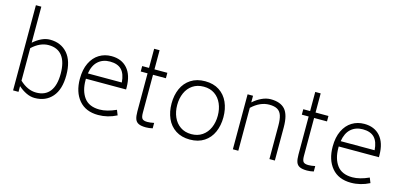

<svg xmlns="http://www.w3.org/2000/svg" viewBox="-73 -1335 3852 1842"><g transform="rotate(15 1853.0 -414.5)"><path d="M556 -272Q556 -131 491.5 -57Q427 17 318 17Q276 17 234 -3Q192 -23 154 -57V0H100V-846H154V-488Q192 -522 234 -542Q276 -562 318 -562Q427 -562 491.5 -488Q556 -414 556 -272ZM500 -272Q500 -388 454 -448Q408 -508 318 -508Q233 -508 154 -434V-111Q233 -37 318 -37Q408 -37 454 -97Q500 -157 500 -272Z M746 -275Q746 -168 794.5 -102.5Q843 -37 948 -37Q1020 -37 1111 -78L1131 -28Q1043 17 948 17Q824 17 757 -62.5Q690 -142 690 -274Q690 -366 721.5 -431Q753 -496 807 -529Q861 -562 928 -562Q1029 -562 1086.5 -497Q1144 -432 1145 -310V-289H746ZM751 -343H1088Q1082 -428 1043 -468Q1004 -508 928 -508Q857 -508 810.5 -466.5Q764 -425 751 -343Z M1488 -49V5Q1453 13 1422 13Q1375 13 1349.5 1Q1324 -11 1314 -38Q1304 -65 1304 -114V-492H1236V-546H1304V-736H1358V-546H1486V-492H1358V-114Q1358 -71 1371.5 -56Q1385 -41 1422 -41Q1451 -41 1488 -49Z M1601 -273Q1601 -355 1630 -420.5Q1659 -486 1717.5 -524Q1776 -562 1859 -562Q1942 -562 2000 -524Q2058 -486 2087 -420.5Q2116 -355 2116 -273Q2116 -191 2087 -125Q2058 -59 2000 -21Q1942 17 1859 17Q1776 17 1717.5 -21Q1659 -59 1630 -125Q1601 -191 1601 -273ZM2060 -273Q2060 -339 2036.5 -392.5Q2013 -446 1968 -477Q1923 -508 1859 -508Q1795 -508 1749.5 -477Q1704 -446 1680.5 -392.5Q1657 -339 1657 -273Q1657 -207 1680.5 -153.5Q1704 -100 1749.5 -68.5Q1795 -37 1859 -37Q1922 -37 1967.5 -68.5Q2013 -100 2036.5 -153.5Q2060 -207 2060 -273Z M2700 -330V0H2646V-330Q2646 -395 2633.5 -432.5Q2621 -470 2591.5 -487Q2562 -504 2511 -504Q2420 -504 2337 -426V0H2283V-546H2337V-480Q2376 -515 2421.5 -536.5Q2467 -558 2511 -558Q2608 -558 2654 -506Q2700 -454 2700 -330Z M3088 -49V5Q3053 13 3022 13Q2975 13 2949.5 1Q2924 -11 2914 -38Q2904 -65 2904 -114V-492H2836V-546H2904V-736H2958V-546H3086V-492H2958V-114Q2958 -71 2971.5 -56Q2985 -41 3022 -41Q3051 -41 3088 -49Z M3257 -275Q3257 -168 3305.5 -102.5Q3354 -37 3459 -37Q3531 -37 3622 -78L3642 -28Q3554 17 3459 17Q3335 17 3268 -62.5Q3201 -142 3201 -274Q3201 -366 3232.5 -431Q3264 -496 3318 -529Q3372 -562 3439 -562Q3540 -562 3597.5 -497Q3655 -432 3656 -310V-289H3257ZM3262 -343H3599Q3593 -428 3554 -468Q3515 -508 3439 -508Q3368 -508 3321.5 -466.5Q3275 -425 3262 -343Z"/></g></svg>

Font: Biryani UltraLight
Style: Regular
Weight: 250
Designer: Dan Reynolds and Mathieu Réguer
Foundry: Dan Reynolds and Mathieu Réguer
Version: Version 1.003; ttfautohint (v1.1) -l 5 -r 5 -G 72 -x 0 -D la